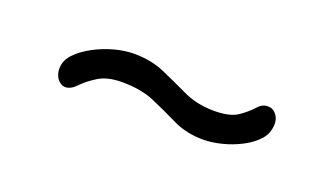

<svg xmlns="http://www.w3.org/2000/svg" viewBox="-27 -389 455 262"><g transform="rotate(20 200.5 -258.0)"><path d="M268 -219Q243 -219 223.5 -228.5Q204 -238 184.5 -246.5Q165 -255 137 -255Q116 -255 103 -247Q90 -239 82 -230.5Q74 -222 66 -222Q62 -222 58 -225Q54 -228 52 -233Q50 -238 50 -243Q50 -255 59 -264.5Q68 -274 82 -281.5Q96 -289 111 -293Q126 -297 139 -297Q164 -297 183.5 -288.5Q203 -280 223 -270.5Q243 -261 268 -261Q291 -261 302.5 -269Q314 -277 320.5 -284.5Q327 -292 335 -292Q341 -292 344.5 -289Q348 -286 350 -282Q352 -278 352 -273Q352 -259 343.5 -249.5Q335 -240 321.5 -233Q308 -226 293.5 -222.5Q279 -219 268 -219Z"/></g></svg>

Font: Dosis ExtraLight Light
Style: Regular
Weight: 300
Version: Version 3.001; ttfautohint (v1.8.2)